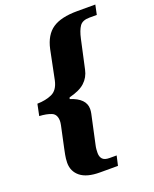

<svg xmlns="http://www.w3.org/2000/svg" viewBox="-161 -850 856 1065"><g transform="rotate(-20 267.5 -318.0)"><path d="M241 124Q164 124 126 93.5Q88 63 88 12Q88 3 89.5 -12.5Q91 -28 100 -70L127 -196Q130 -211 130 -220Q130 -260 101.5 -271.5Q73 -283 31 -285L45 -353Q95 -354 131.5 -370.5Q168 -387 180 -441L215 -613Q232 -692 282 -726Q332 -760 428 -760H535L523 -703H480Q438 -703 421.5 -679Q405 -655 395 -609L358 -440Q349 -397 318 -368.5Q287 -340 225 -325L222 -316Q310 -288 310 -226Q310 -213 307 -199L270 -28Q267 -15 266 -3.5Q265 8 265 18Q265 41 277 54Q289 67 318 67H360L347 124Z"/></g></svg>

Font: Noto Serif ExtraBold
Style: Italic
Weight: 800
Italic angle: -12°
Designer: Monotype Design Team
Foundry: Monotype Imaging Inc.
Version: Version 2.013